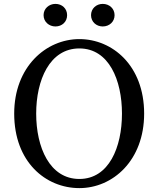

<svg xmlns="http://www.w3.org/2000/svg" viewBox="-20 -951 813 987"><path d="M265 -815C299 -815 325 -839 325 -873C325 -907 299 -931 265 -931C232 -931 204 -907 204 -873C204 -839 232 -815 265 -815ZM508 -815C542 -815 569 -839 569 -873C569 -907 542 -931 508 -931C475 -931 448 -907 448 -873C448 -839 475 -815 508 -815ZM166 -367C166 -539 235 -702 388 -702C540 -702 607 -539 607 -367C607 -194 540 -31 388 -31C235 -31 166 -194 166 -367ZM388 -750C216 -750 53 -607 53 -367C53 -118 215 16 388 16C560 16 721 -126 721 -367C721 -614 558 -750 388 -750Z"/></svg>

Font: Noto Serif CJK JP Medium
Style: Regular
Weight: 500
Designer: Ryoko NISHIZUKA 西塚涼子 (kana & ideographs); Frank Grießhammer (Latin, Greek & Cyrillic); Wenlong ZHANG 张文龙 (bopomofo); San
Foundry: Adobe Systems Incorporated
Version: Version 1.000;PS 1;hotconv 16.6.53;makeotf.lib2.5.65590